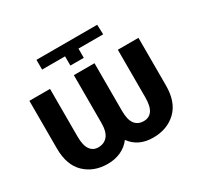

<svg xmlns="http://www.w3.org/2000/svg" viewBox="-151 -901 1145 1101"><g transform="rotate(-30 421.0 -351.0)"><path d="M362.2 -647H210.2V-711.6H612.2L614.7 -647H451V-585.9H362.2ZM351.9 -528.4H488.6V-213.1Q488.6 -154.1 509.2 -126.8Q529.8 -99.4 568.5 -99.4Q604.4 -99.4 623.8 -126.8Q643.1 -154.1 643.1 -213.1V-528.4H779.8V-213.1Q779.8 -103 720.5 -46.5Q661.2 9.9 568.5 9.9Q470.5 9.9 419.7 -60.4Q393.5 -25.6 354.2 -7.8Q315 9.9 267 9.9Q175.4 9.9 116.5 -46.5Q57.5 -103 57.5 -213.1V-528.4H194.2V-213.1Q194.2 -154.1 213.6 -126.8Q233 -99.4 267 -99.4Q306.8 -99.4 329.4 -126.8Q351.9 -154.1 351.9 -213.1Z"/></g></svg>

Font: Interface
Style: Bold
Weight: 700
Designer: Rasmus Andersson
Foundry: rsms
Version: Version 1.8